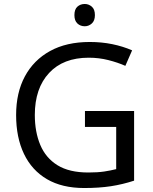

<svg xmlns="http://www.w3.org/2000/svg" viewBox="-20 -935 768 965"><path d="M407 -377H654V-27Q596 -8 537 1Q478 10 403 10Q292 10 216 -34.5Q140 -79 100.5 -161.5Q61 -244 61 -357Q61 -469 105 -551Q149 -633 231.5 -678.5Q314 -724 431 -724Q491 -724 544.5 -713Q598 -702 644 -682L610 -604Q572 -621 524.5 -633Q477 -645 426 -645Q298 -645 226.5 -568Q155 -491 155 -357Q155 -272 182.5 -206.5Q210 -141 269 -104.5Q328 -68 424 -68Q471 -68 504 -73Q537 -78 564 -85V-297H407ZM406 -915Q426 -915 441.5 -901.5Q457 -888 457 -859Q457 -831 441.5 -817Q426 -803 406 -803Q384 -803 369 -817Q354 -831 354 -859Q354 -888 369 -901.5Q384 -915 406 -915Z"/></svg>

Font: Noto Sans Mongolian
Style: Regular
Weight: 400
Designer: Monotype Design Team
Foundry: Monotype Imaging Inc.
Version: Version 3.001; ttfautohint (v1.8.4.7-5d5b)